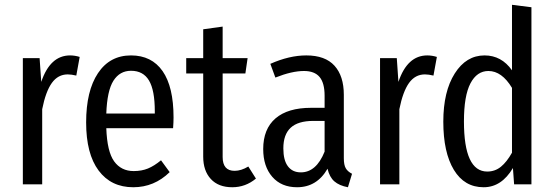

<svg xmlns="http://www.w3.org/2000/svg" viewBox="-20 -768 2309 800"><path d="M272 -537.1Q292 -537.1 312 -530.8L297.9 -453.1Q277.3 -458 262.2 -458Q221.7 -458 196 -422.4Q170.4 -386.7 155.8 -313V0H75.2V-525.9H145L151.9 -426.8Q189 -537.1 272 -537.1Z M703.1 -278.8Q703.1 -258.3 701.2 -233.9H422.9Q426.3 -136.2 455.6 -95.7Q484.9 -55.2 537.1 -55.2Q570.3 -55.2 596.4 -65.9Q622.6 -76.7 650.9 -100.1L687 -50.8Q622.6 12.2 535.2 12.2Q442.9 12.2 390.9 -57.4Q338.9 -127 338.9 -257.8Q338.9 -389.2 388.2 -463.1Q437.5 -537.1 525.9 -537.1Q611.8 -537.1 657.5 -471.7Q703.1 -406.2 703.1 -278.8ZM625 -294.9V-304.2Q625 -392.1 600.8 -432.6Q576.7 -473.1 525.9 -473.1Q479 -473.1 452.6 -431.6Q426.3 -390.1 422.9 -294.9Z M1014.6 -74.2 1046.4 -23.9Q1002.9 12.2 947.8 12.2Q890.1 12.2 858.4 -22.2Q826.7 -56.6 826.7 -115.2V-461.9H755.9V-525.9H826.7V-646L907.7 -657.2V-525.9H1011.7L1002.4 -461.9H907.7V-113.8Q907.7 -56.2 957.5 -56.2Q984.9 -56.2 1014.6 -74.2Z M1412.6 -108.9Q1412.6 -80.6 1420.7 -66.9Q1428.7 -53.2 1446.8 -43.9L1429.7 12.2Q1393.6 5.4 1373.3 -12.2Q1353 -29.8 1344.7 -64.9Q1300.3 12.2 1217.8 12.2Q1152.3 12.2 1114.5 -31.2Q1076.7 -74.7 1076.7 -147Q1076.7 -230.5 1127.9 -274.7Q1179.2 -318.8 1276.4 -318.8H1332.5V-369.1Q1332.5 -422.4 1311.5 -447.3Q1290.5 -472.2 1246.6 -472.2Q1196.3 -472.2 1127.4 -444.8L1106.4 -502Q1185.5 -537.1 1256.3 -537.1Q1335 -537.1 1373.8 -494.1Q1412.6 -451.2 1412.6 -373ZM1233.4 -49.8Q1297.9 -49.8 1332.5 -136.2V-264.2H1285.6Q1221.7 -264.2 1191.2 -235.8Q1160.6 -207.5 1160.6 -149.9Q1160.6 -100.1 1179.7 -75Q1198.7 -49.8 1233.4 -49.8Z M1760.3 -537.1Q1780.3 -537.1 1800.3 -530.8L1786.1 -453.1Q1765.6 -458 1750.5 -458Q1710 -458 1684.3 -422.4Q1658.7 -386.7 1644 -313V0H1563.5V-525.9H1633.3L1640.1 -426.8Q1677.2 -537.1 1760.3 -537.1Z M2113.3 -748 2194.3 -737.8V0H2122.1L2117.2 -67.9Q2069.8 12.2 1995.1 12.2Q1915 12.2 1871.1 -60.3Q1827.1 -132.8 1827.1 -261.2Q1827.1 -386.7 1874.8 -461.9Q1922.4 -537.1 1999 -537.1Q2069.3 -537.1 2113.3 -475.1ZM2010.3 -53.2Q2042.5 -53.2 2067.1 -73.2Q2091.8 -93.3 2113.3 -131.8V-401.9Q2070.8 -472.2 2015.1 -472.2Q1967.3 -472.2 1940.2 -420.7Q1913.1 -369.1 1913.1 -262.2Q1913.1 -53.2 2010.3 -53.2Z"/></svg>

Font: Fira Sans Compressed Book
Style: Regular
Weight: 350
Width: 1
Designer: Carrois Corporate & Edenspiekermann AG
Foundry: Carrois Corporate GbR & Edenspiekermann AG
Version: Version 4.203;PS 004.203;hotconv 1.0.88;makeotf.lib2.5.64775